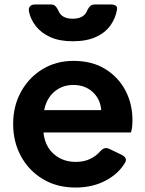

<svg xmlns="http://www.w3.org/2000/svg" viewBox="-20 -829 652 861"><path d="M319 12Q235 12 172 -26Q109 -64 74 -128.5Q39 -193 39 -273Q39 -354 74.5 -418Q110 -482 171 -519Q232 -556 309 -556Q393 -556 452 -519.5Q511 -483 542.5 -423Q574 -363 574 -290Q574 -275 572.5 -260.5Q571 -246 567 -235H175Q181 -174 221 -138.5Q261 -103 320 -103Q356 -103 383.5 -116Q411 -129 430 -151Q439 -161 448.5 -164Q458 -167 471 -161L525 -135Q553 -121 541 -100Q512 -50 453.5 -19Q395 12 319 12ZM309 -448Q260 -448 224.5 -418.5Q189 -389 178 -335H434Q430 -385 395.5 -416.5Q361 -448 309 -448ZM306 -644Q247 -644 206 -662.5Q165 -681 141 -711.5Q117 -742 110 -777Q107 -792 114.5 -800.5Q122 -809 137 -809H208Q221 -809 228 -802Q235 -795 241 -783Q255 -745 306 -745Q358 -745 372 -784Q378 -796 385.5 -802.5Q393 -809 406 -809H475Q508 -809 505 -788Q499 -749 476 -716Q453 -683 411 -663.5Q369 -644 306 -644Z"/></svg>

Font: Pitagon Sans Text
Style: Bold
Weight: 700
Designer: Travis Tran
Foundry: Pitagon
Version: Version 1.001; ttfautohint (v1.8.4.7-5d5b);gftools[0.9.26]